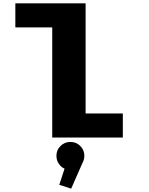

<svg xmlns="http://www.w3.org/2000/svg" viewBox="-20 -820 890 1145"><path d="M490.5 -143.5H712.5V0H291.5V-656.5H71.5V-800H490.5ZM483 109Q483 132 471.5 152.5L404.5 305L333.5 282L365 186Q343 176 329.8 155.2Q316.5 134.5 316.5 109Q316.5 74.5 340.8 50.5Q365 26.5 400 26.5Q435 26.5 459 50.8Q483 75 483 109Z"/></svg>

Font: League Mono Wide ExtraBold
Style: Regular
Weight: 800
Width: 8
Designer: Tyler Finck
Foundry: The League of Moveable Type / Tyler Finck
Version: Version 2.210